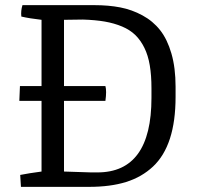

<svg xmlns="http://www.w3.org/2000/svg" viewBox="-20 -727 766 747"><path d="M61.5 0 58.6 -46.4Q92.8 -53.2 141.6 -59.6V-334.5H55.2L57.6 -392.1H141.6V-649.9Q94.2 -655.3 63 -662.6Q60.5 -685.1 67.4 -707H346.7Q402.3 -707 447.8 -698.2Q493.2 -689.5 534.2 -667.2Q575.2 -645 603 -609.6Q630.9 -574.2 647 -518.6Q663.1 -462.9 663.1 -390.1V-350.1Q663.1 -255.4 641.1 -187.7Q619.1 -120.1 575.4 -79.1Q531.7 -38.1 470.7 -19Q409.7 0 327.1 0ZM229 -59.6 334.5 -56.2H358.9Q569.3 -56.2 569.3 -346.2V-383.3Q569.3 -434.1 562.7 -472.9Q556.2 -511.7 541.7 -541Q527.3 -570.3 506.6 -590.6Q485.8 -610.8 455.1 -623.8Q424.3 -636.7 387.7 -643.1Q351.1 -649.4 302.7 -650.9L229 -649.9V-392.1H390.1Q395.5 -373.5 390.1 -334.5H229Z"/></svg>

Font: Fjord
Style: One
Weight: 400
Designer: Viktoriya Grabowska
Foundry: Viktoriya Grabowska
Version: Version 1.002